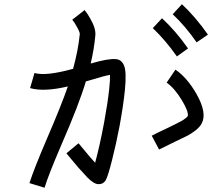

<svg xmlns="http://www.w3.org/2000/svg" viewBox="-20 -835 1040 894"><path d="M117.2 17.6Q136.7 -44.9 198.2 -188.5Q266.6 -346.7 295.9 -432.6Q184.6 -406.2 120.1 -424.8L140.6 -495.1Q194.3 -479.5 320.3 -514.6Q343.8 -599.6 351.6 -676.8Q351.6 -686.5 335.9 -713.9Q327.1 -730.5 316.4 -743.2L374 -788.1Q387.7 -771.5 399.4 -750Q427.7 -702.1 423.8 -668.9Q418 -605.5 402.3 -539.1Q485.4 -563.5 520.5 -559.6Q544.9 -557.6 556.6 -532.2Q570.3 -502.9 561.5 -415Q554.7 -346.7 537.1 -250Q520.5 -163.1 502 -90.8Q482.4 -11.7 470.7 6.8Q459 22.5 440.4 22.5Q439.5 22.5 438.5 22.5Q418 22.5 387.7 -7.8Q371.1 -25.4 344.7 -54.7Q316.4 -87.9 289.1 -121.1L345.7 -168Q366.2 -142.6 393.6 -110.4Q410.2 -91.8 422.9 -77.1Q444.3 -155.3 464.8 -264.6Q481.4 -354.5 488.3 -418.9Q493.2 -461.9 492.2 -486.3Q466.8 -482.4 394.5 -460Q384.8 -457 379.9 -456.1Q348.6 -350.6 265.6 -160.2Q205.1 -19.5 187.5 39.1ZM793.9 -174.8Q747.1 -152.3 720.7 -138.7L686.5 -203.1Q714.8 -217.8 762.7 -240.2Q812.5 -264.6 830.1 -274.4Q849.6 -287.1 854.5 -294.9Q858.4 -315.4 828.1 -366.2Q793 -424.8 755.9 -450.2L796.9 -510.7Q851.6 -473.6 895.5 -396.5Q945.3 -307.6 918.9 -259.8Q910.2 -243.2 890.6 -228Q871.1 -212.9 852.5 -203.1Q834 -193.4 793.9 -174.8ZM803.7 -572.3Q750 -648.4 691.4 -704.1L734.4 -750Q798.8 -690.4 855.5 -609.4ZM895.5 -637.7Q842.8 -713.9 784.2 -768.6L827.1 -815.4Q890.6 -755.9 948.2 -673.8Z"/></svg>

Font: irohakakuC Regular
Style: Regular
Weight: 400
Designer: [Source Han Sans]
Ryoko NISHIZUKA Ë•øÂ°öÊ∂ºÂ≠ê (kana & ideographs); Paul D. Hunt (Latin, Greek & Cyrillic); Wenlong ZHAN
Version: Version 1.001.20160904